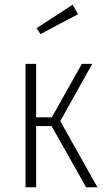

<svg xmlns="http://www.w3.org/2000/svg" viewBox="-20 -792 445 812"><path d="M287.1 -772 310.1 -731.9 150.9 -647.9 134.8 -672.9ZM370.1 -522 234.9 -279.8 392.1 0H344.2L198.2 -258.8H132.8V0H87.9V-522H132.8V-295.9H199.2L326.2 -522Z"/></svg>

Font: Fira Sans Compressed ExtraLight
Style: Regular
Weight: 250
Width: 1
Designer: Carrois Corporate & Edenspiekermann AG
Foundry: Carrois Corporate GbR & Edenspiekermann AG
Version: Version 4.203;PS 004.203;hotconv 1.0.88;makeotf.lib2.5.64775